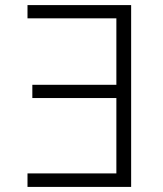

<svg xmlns="http://www.w3.org/2000/svg" viewBox="-20 -734 640 754"><path d="M495 0H88V-53H437V-349H107V-401H437V-662H88V-714H495Z"/></svg>

Font: Noto Sans Mono Light
Style: Regular
Weight: 300
Designer: Monotype Design Team
Foundry: Monotype Imaging Inc.
Version: Version 2.014; ttfautohint (v1.8.4.7-5d5b)